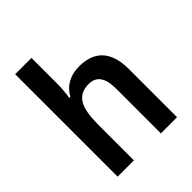

<svg xmlns="http://www.w3.org/2000/svg" viewBox="-211 -883 1007 1007"><g transform="rotate(-45 292.0 -380.0)"><path d="M194 -577V-760H73V0H194V-266C194 -388 222 -451 309 -451C367 -451 394 -412 394 -330V0H514V-357C514 -490 451 -552 339 -552C276 -552 223 -526 194 -471H186C190 -496 194 -537 194 -577Z"/></g></svg>

Font: Noto Sans Ethiopic SemiCondensed SemiBold
Style: Regular
Weight: 600
Width: 4
Designer: Monotype Design Team
Foundry: Monotype Imaging Inc.
Version: Version 2.102